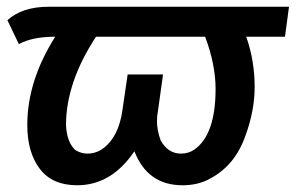

<svg xmlns="http://www.w3.org/2000/svg" viewBox="-20 -540 881 570"><path d="M522 10Q569 10 604 -10Q678 -49 709 -138Q736 -212 736 -282Q736 -360 711 -431H826L838 -520H125Q46 -520 2 -480L36 -409Q76 -431 144 -431Q61 -300 61 -169Q61 -88 98 -39Q135 10 209 10Q311 10 379 -91Q418 10 522 10ZM517 -84Q479 -84 457 -123Q446 -153 446 -181Q446 -196 449 -211L464 -319H359L343 -210Q334 -151 305.5 -117.5Q277 -84 240 -84Q220 -84 203 -95Q178 -119 176 -169Q176 -295 265 -431H589Q620 -348 620 -276Q620 -140 557 -96Q540 -84 517 -84Z"/></svg>

Font: Brisa Sans Medium
Style: Italic
Weight: 600
Italic angle: -8°
Designer: Dalton Maag Ltd
Foundry: Dalton Maag Ltd
Version: Version 1.101;July 10, 2019;FontCreator 11.5.0.2425 64-bit